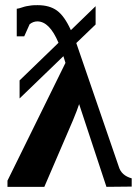

<svg xmlns="http://www.w3.org/2000/svg" viewBox="-20 -724 531 745"><path d="M491 0 393 1 287 -320Q280 -298 263 -257Q246 -216 152 1H9V-23L234 -480L226 -506L56 -342V-412L207 -558Q172 -641 125 -641Q109 -641 95 -630L74 -583H45V-690Q54 -691 65 -695Q77 -699 83 -700Q95 -702 102 -703Q109 -704 126 -704Q172 -704 201 -683Q230 -662 255 -607L351 -700V-629L276 -557L441 -77Q451 -43 491 -32Z"/></svg>

Font: Libra Serif Modern
Style: Bold
Weight: 700
Designer: Stefan Peev, Context Ltd
Foundry: Ascender Corporation
Version: Version 1.000